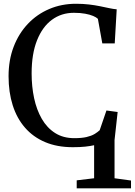

<svg xmlns="http://www.w3.org/2000/svg" viewBox="-20 -771 716 1020"><path d="M387.5 229.5V187L480 176V0.5Q460 5 432.8 8Q405.5 11 367 11Q283.5 11 219.8 -16Q156 -43 112.8 -92.8Q69.5 -142.5 47.5 -211.8Q25.5 -281 25.5 -366Q25.5 -452 52.5 -522.5Q79.5 -593 128 -644.2Q176.5 -695.5 241.8 -723.2Q307 -751 384 -751Q421 -751 452.8 -747.2Q484.5 -743.5 511 -738Q537.5 -732.5 559.8 -727.8Q582 -723 600 -721.5L589.5 -540.5H523.5L500 -671Q492 -679 475 -686.2Q458 -693.5 432.2 -698.2Q406.5 -703 372.5 -703Q306.5 -703 256 -666Q205.5 -629 176.8 -557Q148 -485 148 -380.5Q148 -311.5 161.2 -249.5Q174.5 -187.5 202 -139.8Q229.5 -92 272.5 -64.5Q315.5 -37 375 -37Q414 -37 439.8 -43Q465.5 -49 481.8 -58.8Q498 -68.5 509.5 -79L545.5 -184L605 -176L588.5 -27V176L676 188V229.5Z"/></svg>

Font: Merriweather 48pt
Style: Regular
Weight: 400
Version: Version 2.100